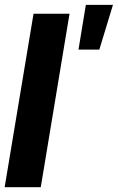

<svg xmlns="http://www.w3.org/2000/svg" viewBox="-21 -785 494 805"><path d="M270.5 -727.5 149.9 0H-1.5L119.6 -727.5ZM308.1 -577.1 338.9 -764.6H452.6L395.5 -577.1Z"/></svg>

Font: Inter Tight
Style: Bold Italic
Weight: 700
Italic angle: -9.39999°
Designer: Rasmus Andersson
Foundry: rsms
Version: Version 3.004